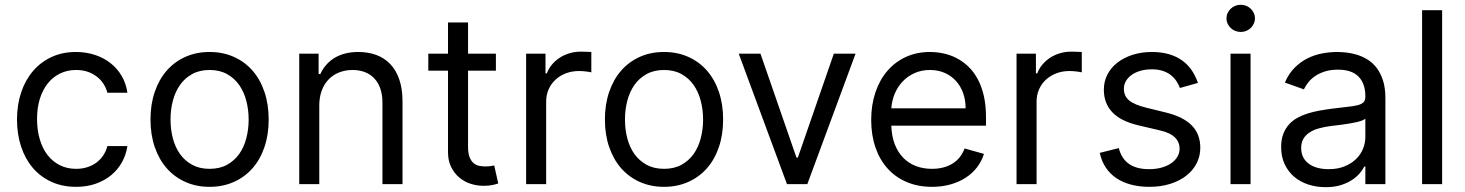

<svg xmlns="http://www.w3.org/2000/svg" viewBox="-20 -770 6128 803"><path d="M298.3 11.4Q240.8 11.4 195 -9.6Q149.1 -30.5 117.2 -68Q85.2 -105.5 68.2 -157.1Q51.1 -208.8 51.1 -269.9Q51.1 -332.4 68.7 -384.2Q86.3 -436.1 118.6 -473.5Q150.9 -511 196.2 -531.8Q241.5 -552.6 296.9 -552.6Q340.2 -552.6 377.3 -540.3Q414.4 -528.1 442.6 -505.7Q470.9 -483.3 489.2 -451.9Q507.5 -420.5 512.8 -382.1H429Q424.4 -400.9 413.7 -418Q403.1 -435 386.5 -448.3Q370 -461.6 348 -469.5Q326 -477.3 298.3 -477.3Q261.7 -477.3 231.5 -462.7Q201.3 -448.2 179.9 -421.3Q158.4 -394.5 146.7 -356.9Q134.9 -319.2 134.9 -272.7Q134.9 -225.5 146.5 -186.8Q158 -148.1 179.3 -120.9Q200.6 -93.8 230.8 -78.8Q261 -63.9 298.3 -63.9Q322.8 -63.9 344.1 -70.5Q365.4 -77.1 382.3 -89.3Q399.1 -101.6 411.2 -119.1Q423.3 -136.7 429 -159.1H512.8Q507.5 -122.9 490.2 -91.8Q473 -60.7 445.5 -37.8Q418 -14.9 380.9 -1.8Q343.8 11.4 298.3 11.4Z M856.5 11.4Q801.1 11.4 755.7 -8.9Q710.2 -29.1 677.7 -65.9Q645.2 -102.6 627.3 -154.7Q609.4 -206.7 609.4 -269.9Q609.4 -333.8 627.3 -386Q645.2 -438.2 677.7 -475.1Q710.2 -512.1 755.7 -532.3Q801.1 -552.6 856.5 -552.6Q911.9 -552.6 957.6 -532.3Q1003.2 -512.1 1035.7 -475.1Q1068.2 -438.2 1085.9 -386Q1103.7 -333.8 1103.7 -269.9Q1103.7 -206.7 1085.9 -154.7Q1068.2 -102.6 1035.7 -65.9Q1003.2 -29.1 957.6 -8.9Q911.9 11.4 856.5 11.4ZM856.5 -63.9Q898.8 -63.9 929.5 -80.8Q960.2 -97.7 980.3 -125.9Q1000.4 -154.1 1010.1 -191.6Q1019.9 -229 1019.9 -269.9Q1019.9 -311.1 1010.1 -348.5Q1000.4 -386 980.3 -414.6Q960.2 -443.2 929.5 -460.2Q898.8 -477.3 856.5 -477.3Q814.6 -477.3 783.7 -460.2Q752.8 -443.2 732.8 -414.6Q712.7 -386 702.9 -348.5Q693.2 -311.1 693.2 -269.9Q693.2 -229 702.9 -191.6Q712.7 -154.1 732.8 -125.9Q752.8 -97.7 783.7 -80.8Q814.6 -63.9 856.5 -63.9Z M1315.3 0H1231.5V-545.5H1312.5V-460.2H1319.6Q1329.2 -481.2 1343.8 -498Q1358.3 -514.9 1378 -527.2Q1397.7 -539.4 1422.8 -546Q1447.8 -552.6 1478.7 -552.6Q1520.2 -552.6 1554.2 -540Q1588.1 -527.3 1612.4 -501.8Q1636.7 -476.2 1650 -437.5Q1663.4 -398.8 1663.4 -346.6V0H1579.5V-340.9Q1579.5 -372.9 1571 -398.3Q1562.5 -423.7 1546.3 -441.2Q1530.2 -458.8 1506.9 -468Q1483.7 -477.3 1454.5 -477.3Q1424.4 -477.3 1399 -467.3Q1373.6 -457.4 1354.9 -438.4Q1336.3 -419.4 1325.8 -391.7Q1315.3 -364 1315.3 -328.1Z M2054 -474.4H1937.5V-156.2Q1937.5 -129.6 1943.7 -113.5Q1949.9 -97.3 1960 -88.4Q1970.2 -79.5 1983.1 -76.7Q1996.1 -73.9 2009.9 -73.9Q2023.8 -73.9 2032.7 -75.5Q2041.5 -77.1 2046.9 -78.1L2063.9 -2.8Q2055.4 0.4 2040.1 3.7Q2024.9 7.1 2001.4 7.1Q1974.8 7.1 1948.3 -1.4Q1921.9 -9.9 1900.9 -27.5Q1880 -45.1 1866.8 -71.6Q1853.7 -98 1853.7 -133.5V-474.4H1771.3V-545.5H1853.7V-676.1H1937.5V-545.5H2054Z M2180.4 -545.5H2261.4V-463.1H2267Q2274.5 -483.3 2288.5 -500Q2302.6 -516.7 2321.2 -528.8Q2339.8 -540.8 2362.2 -547.4Q2384.6 -554 2409.1 -554Q2413.7 -554 2419.9 -553.8Q2426.1 -553.6 2432.2 -553.4Q2438.2 -553.3 2443.9 -553.1Q2449.6 -552.9 2453.1 -552.6V-467.3Q2451 -468 2445.8 -468.9Q2440.7 -469.8 2433.8 -470.7Q2426.8 -471.6 2418.7 -472.3Q2410.5 -473 2402 -473Q2372.2 -473 2346.9 -463.4Q2321.7 -453.8 2303.3 -436.8Q2284.8 -419.7 2274.5 -396.3Q2264.2 -372.9 2264.2 -345.2V0H2180.4Z M2757.1 11.4Q2701.7 11.4 2656.2 -8.9Q2610.8 -29.1 2578.3 -65.9Q2545.8 -102.6 2527.9 -154.7Q2509.9 -206.7 2509.9 -269.9Q2509.9 -333.8 2527.9 -386Q2545.8 -438.2 2578.3 -475.1Q2610.8 -512.1 2656.2 -532.3Q2701.7 -552.6 2757.1 -552.6Q2812.5 -552.6 2858.1 -532.3Q2903.8 -512.1 2936.3 -475.1Q2968.8 -438.2 2986.5 -386Q3004.3 -333.8 3004.3 -269.9Q3004.3 -206.7 2986.5 -154.7Q2968.8 -102.6 2936.3 -65.9Q2903.8 -29.1 2858.1 -8.9Q2812.5 11.4 2757.1 11.4ZM2757.1 -63.9Q2799.4 -63.9 2830.1 -80.8Q2860.8 -97.7 2880.9 -125.9Q2900.9 -154.1 2910.7 -191.6Q2920.5 -229 2920.5 -269.9Q2920.5 -311.1 2910.7 -348.5Q2900.9 -386 2880.9 -414.6Q2860.8 -443.2 2830.1 -460.2Q2799.4 -477.3 2757.1 -477.3Q2715.2 -477.3 2684.3 -460.2Q2653.4 -443.2 2633.3 -414.6Q2613.3 -386 2603.5 -348.5Q2593.8 -311.1 2593.8 -269.9Q2593.8 -229 2603.5 -191.6Q2613.3 -154.1 2633.3 -125.9Q2653.4 -97.7 2684.3 -80.8Q2715.2 -63.9 2757.1 -63.9Z M3356.5 0H3271.3L3069.6 -545.5H3160.5L3311.1 -110.8H3316.8L3467.3 -545.5H3558.2Z M3877.8 11.4Q3818.9 11.4 3771.7 -8.9Q3724.4 -29.1 3691.6 -65.9Q3658.7 -102.6 3641.2 -154.1Q3623.6 -205.6 3623.6 -268.5Q3623.6 -331.3 3641.2 -383.5Q3658.7 -435.7 3691.1 -473.4Q3723.4 -511 3768.6 -531.8Q3813.9 -552.6 3869.3 -552.6Q3897.7 -552.6 3926.1 -546.5Q3954.5 -540.5 3980.6 -527Q4006.7 -513.5 4029.1 -492.4Q4051.5 -471.2 4068.2 -440.9Q4084.9 -410.5 4094.3 -370.6Q4103.7 -330.6 4103.7 -279.8V-244.3H3707.7Q3709.2 -200.6 3722.1 -166.9Q3735.1 -133.2 3757.5 -110.3Q3779.8 -87.4 3810.4 -75.6Q3840.9 -63.9 3877.8 -63.9Q3927.2 -63.9 3962.7 -85.2Q3998.2 -106.5 4014.2 -149.1L4095.2 -126.4Q4085.6 -95.5 4066.1 -70.1Q4046.5 -44.7 4018.5 -26.6Q3990.4 -8.5 3954.9 1.4Q3919.4 11.4 3877.8 11.4ZM4018.5 -316.8Q4018.5 -351.6 4008 -380.9Q3997.5 -410.2 3978 -431.6Q3958.5 -453.1 3930.9 -465.2Q3903.4 -477.3 3869.3 -477.3Q3833.5 -477.3 3804.5 -464.1Q3775.6 -451 3754.8 -428.8Q3734 -406.6 3721.9 -377.7Q3709.9 -348.7 3707.7 -316.8Z M4231.5 -545.5H4312.5V-463.1H4318.2Q4325.6 -483.3 4339.7 -500Q4353.7 -516.7 4372.3 -528.8Q4391 -540.8 4413.4 -547.4Q4435.7 -554 4460.2 -554Q4464.8 -554 4471.1 -553.8Q4477.3 -553.6 4483.3 -553.4Q4489.3 -553.3 4495 -553.1Q4500.7 -552.9 4504.3 -552.6V-467.3Q4502.1 -468 4497 -468.9Q4491.8 -469.8 4484.9 -470.7Q4478 -471.6 4469.8 -472.3Q4461.6 -473 4453.1 -473Q4423.3 -473 4398.1 -463.4Q4372.9 -453.8 4354.4 -436.8Q4335.9 -419.7 4325.6 -396.3Q4315.3 -372.9 4315.3 -345.2V0H4231.5Z M4914.8 -402Q4909.4 -416.2 4900.6 -430Q4891.7 -443.9 4877.8 -455.1Q4864 -466.3 4844.1 -473.2Q4824.2 -480.1 4796.9 -480.1Q4772 -480.1 4750.5 -474.1Q4729 -468 4713.6 -457.2Q4698.2 -446.4 4689.3 -431.6Q4680.4 -416.9 4680.4 -399.1Q4680.4 -383.5 4685.9 -371.3Q4691.4 -359 4702.9 -349.6Q4714.5 -340.2 4732.2 -332.9Q4750 -325.6 4774.1 -319.6L4855.1 -299.7Q4928.3 -282 4964.1 -245.6Q5000 -209.2 5000 -152Q5000 -116.8 4984.6 -86.8Q4969.1 -56.8 4941.1 -35Q4913 -13.1 4873.8 -0.9Q4834.5 11.4 4786.9 11.4Q4745 11.4 4710.2 2.1Q4675.4 -7.1 4648.8 -25Q4622.2 -43 4604.6 -69.4Q4587 -95.9 4579.5 -130.7L4659.1 -150.6Q4670.5 -106.2 4702.1 -84.3Q4733.7 -62.5 4785.5 -62.5Q4815 -62.5 4838.6 -69.2Q4862.2 -76 4878.7 -87.5Q4895.2 -99.1 4904.3 -114.7Q4913.4 -130.3 4913.4 -147.7Q4913.4 -176.1 4893.6 -195.5Q4873.9 -214.8 4832.4 -224.4L4741.5 -245.7Q4666.5 -263.5 4631.6 -301Q4596.6 -338.4 4596.6 -394.9Q4596.6 -429.7 4611.7 -458.6Q4626.8 -487.6 4653.6 -508.3Q4680.4 -529.1 4717.2 -540.8Q4753.9 -552.6 4796.9 -552.6Q4837.4 -552.6 4869 -543.3Q4900.6 -534.1 4924.2 -517Q4947.8 -500 4964 -476.2Q4980.1 -452.4 4990.1 -423.3Z M5126.4 -545.5H5210.2V0H5126.4ZM5169 -636.4Q5157 -636.4 5146 -640.8Q5134.9 -645.2 5127 -653.1Q5119 -660.9 5114.2 -671.2Q5109.4 -681.5 5109.4 -693.2Q5109.4 -704.9 5114.2 -715.2Q5119 -725.5 5127 -733.3Q5134.9 -741.1 5146 -745.6Q5157 -750 5169 -750Q5181.5 -750 5192.3 -745.6Q5203.1 -741.1 5211.1 -733.3Q5219.1 -725.5 5223.9 -715.2Q5228.7 -704.9 5228.7 -693.2Q5228.7 -681.5 5223.9 -671.2Q5219.1 -660.9 5211.1 -653.1Q5203.1 -645.2 5192.3 -640.8Q5181.5 -636.4 5169 -636.4Z M5524.1 12.8Q5485.4 12.8 5451.3 1.6Q5417.3 -9.6 5392.2 -31.1Q5367.2 -52.6 5352.6 -83.8Q5338.1 -115.1 5338.1 -154.8Q5338.1 -186.1 5346.8 -209.2Q5355.5 -232.2 5370.6 -249.1Q5385.7 -266 5406.1 -277.2Q5426.5 -288.4 5449.9 -295.6Q5473.4 -302.9 5498.9 -307.5Q5524.5 -312.1 5549.7 -315.3Q5587 -320.3 5613.6 -323Q5640.3 -325.6 5657.3 -329.9Q5674.4 -334.2 5682.4 -342Q5690.3 -349.8 5690.3 -365.1V-367.9Q5690.3 -420.5 5661.8 -449.6Q5633.2 -478.7 5575.3 -478.7Q5545.5 -478.7 5522 -471.4Q5498.6 -464.1 5481.2 -452.4Q5463.8 -440.7 5452.1 -426Q5440.3 -411.2 5433.2 -396.3L5353.7 -424.7Q5369.7 -462 5394.4 -486.7Q5419 -511.4 5448.3 -525.9Q5477.6 -540.5 5509.6 -546.5Q5541.5 -552.6 5572.4 -552.6Q5589.8 -552.6 5611.5 -550.2Q5633.2 -547.9 5655.5 -541Q5677.9 -534.1 5699.4 -521Q5720.9 -507.8 5737.4 -486.3Q5753.9 -464.8 5764 -433.8Q5774.1 -402.7 5774.1 -359.4V0H5690.3V-73.9H5686.1Q5679.7 -60.7 5666.9 -45.5Q5654.1 -30.2 5634.4 -17.2Q5614.7 -4.3 5587.4 4.3Q5560 12.8 5524.1 12.8ZM5536.9 -62.5Q5574.2 -62.5 5602.8 -74Q5631.4 -85.6 5650.9 -104.4Q5670.5 -123.2 5680.4 -147.5Q5690.3 -171.9 5690.3 -197.4V-274.1Q5686.8 -269.9 5677.2 -266.2Q5667.6 -262.4 5654.5 -259.4Q5641.3 -256.4 5625.9 -253.7Q5610.4 -251.1 5595.5 -249.1Q5580.6 -247.2 5567.5 -245.6Q5554.3 -244 5545.5 -242.9Q5521 -239.7 5498.6 -233.8Q5476.2 -228 5459.2 -217.5Q5442.1 -207 5432 -190.9Q5421.9 -174.7 5421.9 -150.6Q5421.9 -128.9 5430.4 -112.4Q5438.9 -95.9 5454.4 -84.7Q5469.8 -73.5 5490.9 -68Q5512.1 -62.5 5536.9 -62.5Z M6011.4 0H5927.6V-727.3H6011.4Z"/></svg>

Font: Fast_Sans-Dotted
Style: Regular
Weight: 400
Version: Version 3.018